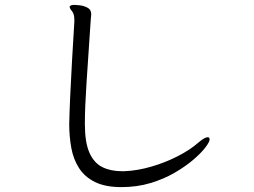

<svg xmlns="http://www.w3.org/2000/svg" viewBox="-20 -740 1040 785"><path d="M488 -40Q541 -42 598 -58.5Q655 -75 706 -101Q757 -127 791 -157Q817 -179 829 -179Q837 -179 837 -170Q837 -160 820 -137.5Q803 -115 771 -87.5Q739 -60 694.5 -34Q650 -8 595 8.5Q540 25 477 25Q410 25 368 4Q326 -17 303 -53Q280 -89 271.5 -135.5Q263 -182 263 -233Q264 -279 267 -346Q270 -413 274.5 -492Q279 -571 284 -652V-658Q284 -683 274.5 -694Q265 -705 265 -712Q265 -714 266 -715Q270 -720 285 -720Q288 -720 304.5 -718.5Q321 -717 337 -709Q353 -701 353 -681Q353 -676 352 -670.5Q351 -665 351 -659Q341 -510 334 -405Q327 -300 327 -237V-233Q327 -158 345.5 -116Q364 -74 398 -57Q432 -40 478 -40Z"/></svg>

Font: Klee One SemiBold
Style: Regular
Weight: 600
Designer: Fontworks Inc.
Foundry: Fontworks Inc.
Version: Version 1.00;January 12, 2022;FontCreator 13.0.0.2683 64-bit